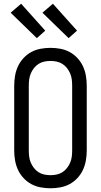

<svg xmlns="http://www.w3.org/2000/svg" viewBox="-20 -999 540 1027"><path d="M250 8Q223 8 196.5 3Q170 -2 147 -14.5Q124 -27 105.5 -47Q87 -67 76 -91Q65 -115 60.5 -141.5Q56 -168 56 -195V-540Q56 -567 60.5 -593.5Q65 -620 76 -644Q87 -668 105.5 -688Q124 -708 147 -720.5Q170 -733 196.5 -738Q223 -743 250 -743Q277 -743 303.5 -738Q330 -733 353 -720.5Q376 -708 394.5 -688Q413 -668 424 -644Q435 -620 439.5 -593.5Q444 -567 444 -540V-195Q444 -168 439.5 -141.5Q435 -115 424 -91Q413 -67 394.5 -47Q376 -27 353 -14.5Q330 -2 303.5 3Q277 8 250 8ZM250 -62Q267 -62 283.5 -65.5Q300 -69 314 -78Q328 -87 338.5 -100.5Q349 -114 355.5 -129.5Q362 -145 364 -161.5Q366 -178 366 -195V-540Q366 -557 364 -573.5Q362 -590 355.5 -605.5Q349 -621 338.5 -634.5Q328 -648 314 -657Q300 -666 283.5 -669.5Q267 -673 250 -673Q233 -673 216.5 -669.5Q200 -666 186 -657Q172 -648 161.5 -634.5Q151 -621 144.5 -605.5Q138 -590 136 -573.5Q134 -557 134 -540V-195Q134 -178 136 -161.5Q138 -145 144.5 -129.5Q151 -114 161.5 -100.5Q172 -87 186 -78Q200 -69 216.5 -65.5Q233 -62 250 -62ZM347 -795 207 -931 263 -979 392 -835ZM177 -795 37 -931 93 -979 222 -835Z"/></svg>

Font: HulyMono
Style: Regular
Weight: 400
Monospace: yes
Designer: Belleve Invis
Foundry: Belleve Invis
Version: Version 33.2.5; ttfautohint (v1.8.4)